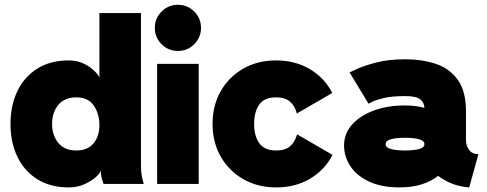

<svg xmlns="http://www.w3.org/2000/svg" viewBox="-20 -778 2061 812"><path d="M576.2 -82Q576.2 -44.9 582 -22.5Q587.9 0 587.9 0H418Q418 0 412.1 -18.3Q406.2 -36.6 406.2 -58.6Q406.2 -48.8 387.7 -31.2Q369.1 -13.7 338.4 0.5Q307.6 14.6 271 14.6Q192.9 14.6 137.7 -20Q82.5 -54.7 53.5 -115.2Q24.4 -175.8 24.4 -253.9Q24.4 -332 53.5 -392.6Q82.5 -453.1 137.7 -487.8Q192.9 -522.5 271 -522.5Q307.6 -522.5 335.9 -508.1Q364.3 -493.7 381.1 -476.3Q397.9 -459 400.4 -449.2V-722.7H576.2ZM400.4 -249Q400.4 -296.9 376.7 -331.5Q353 -366.2 302.7 -366.2Q252.4 -366.2 226.3 -334Q200.2 -301.8 200.2 -253.9Q200.2 -206.5 226.3 -174.1Q252.4 -141.6 302.7 -141.6Q350.6 -141.6 375.5 -171.6Q400.4 -201.7 400.4 -249Z M644.5 0V-507.8H820.3V0ZM634.8 -660.2Q634.8 -700.7 663.3 -729.2Q691.9 -757.8 732.4 -757.8Q772.9 -757.8 801.5 -729.2Q830.1 -700.7 830.1 -660.2Q830.1 -619.6 801.5 -591.1Q772.9 -562.5 732.4 -562.5Q691.9 -562.5 663.3 -591.1Q634.8 -619.6 634.8 -660.2Z M1054.7 -253.9Q1054.7 -203.6 1076.4 -172.6Q1098.1 -141.6 1148.4 -141.6Q1186.5 -141.6 1207.5 -160.2Q1228.5 -178.7 1236.3 -210L1386.2 -123Q1354 -59.6 1291.7 -22.5Q1229.5 14.6 1148.4 14.6Q1070.3 14.6 1009.5 -20Q948.7 -54.7 913.8 -115.2Q878.9 -175.8 878.9 -253.9Q878.9 -332 913.6 -392.6Q948.2 -453.1 1008.8 -487.8Q1069.3 -522.5 1147.5 -522.5Q1228.5 -522.5 1290.8 -485.4Q1353 -448.2 1385.3 -384.8L1235.4 -297.9Q1227.5 -329.6 1206.5 -347.9Q1185.5 -366.2 1147.5 -366.2Q1097.2 -366.2 1075.9 -335.2Q1054.7 -304.2 1054.7 -253.9Z M1669.4 14.6Q1594.7 14.6 1542.2 -9.5Q1489.7 -33.7 1462.4 -74.2Q1435.1 -114.7 1435.1 -163.6Q1435.1 -212.4 1468.5 -250.5Q1502 -288.6 1560.1 -310.3Q1618.2 -332 1692.9 -332Q1737.8 -332 1774.9 -321.8Q1774.4 -343.8 1757.6 -357.7Q1740.7 -371.6 1692.9 -371.6Q1637.7 -371.6 1603.8 -363.5Q1569.8 -355.5 1554.2 -347.4Q1538.6 -339.4 1538.6 -339.4L1458.5 -471.7Q1458.5 -471.7 1488 -485.6Q1517.6 -499.5 1570.3 -513.4Q1623 -527.3 1692.9 -527.3Q1765.1 -527.3 1823.5 -507.8Q1881.8 -488.3 1916.3 -440.2Q1950.7 -392.1 1950.7 -306.6V-184.1Q1950.7 -162.1 1963.9 -144Q1977.1 -126 2003.4 -126L1964.4 14.6Q1921.9 11.2 1889.2 -2.4Q1856.4 -16.1 1833 -34.2Q1804.7 -11.7 1763.7 1.5Q1722.7 14.6 1669.4 14.6ZM1774.9 -168.5Q1774.9 -183.1 1752.2 -189.2Q1729.5 -195.3 1692.9 -195.3Q1656.2 -195.3 1633.5 -189.2Q1610.8 -183.1 1610.8 -168.5Q1610.8 -153.8 1633.5 -147.7Q1656.2 -141.6 1692.9 -141.6Q1729.5 -141.6 1752.2 -147.7Q1774.9 -153.8 1774.9 -168.5Z"/></svg>

Font: Giphurs Black
Style: Regular
Weight: 900
Version: Version 0.920; ttfautohint (v1.8.4.7-5d5b)